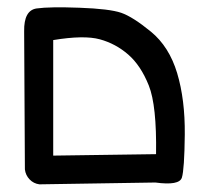

<svg xmlns="http://www.w3.org/2000/svg" viewBox="-20 -386 540 516"><path d="M85.9 109.4Q70.3 107.4 59.6 96.2Q48.8 85 46.9 69.3L44.9 -301.8Q43.9 -358.4 78.6 -363.3Q113.3 -368.2 193.8 -365.2Q274.4 -362.3 305.7 -351.6Q336.9 -340.8 385.7 -300.8Q434.6 -260.7 456.1 -189.5Q477.5 -118.2 476.6 -24.4Q475.6 69.3 468.8 91.3Q461.9 113.3 397.5 104.5ZM399.4 28.3Q401.4 -102.5 379.9 -156.2Q358.4 -210 324.7 -239.3Q291 -268.6 248.5 -280.3Q206.1 -292 123 -278.3V32.2Z"/></svg>

Font: JasonHandwriting4
Style: Regular
Weight: 400
Version: Version 1.01.21